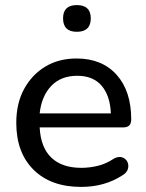

<svg xmlns="http://www.w3.org/2000/svg" viewBox="-20 -726 575 755"><path d="M282 -601Q228 -601 228 -654Q228 -706 282 -706Q337 -706 337 -654Q337 -601 282 -601ZM299 9Q180 9 112 -58.5Q44 -126 44 -243Q44 -319 74.5 -375.5Q105 -432 158 -464Q211 -496 281 -496Q381 -496 438.5 -432Q496 -368 496 -256Q496 -225 465 -225H136Q140 -146 182 -106Q224 -66 300 -66Q332 -66 365 -74Q398 -82 429 -103Q447 -112 461 -107Q475 -102 481 -89.5Q487 -77 483 -62Q479 -47 462 -37Q392 9 299 9ZM136 -280H416Q413 -350 379.5 -389Q346 -428 284 -428Q219 -428 181 -387.5Q143 -347 136 -280Z"/></svg>

Font: Chiron GoRound TC
Style: Regular
Weight: 400
Designer: Ryoko NISHIZUKA 西塚涼子 (kana, bopomofo & ideographs); Paul D. Hunt (Latin, Greek & Cyrillic); Sandoll Communications 산돌커뮤니
Foundry: Adobe
Version: Version 1.000;hotconv 1.1.1;makeotfexe 2.6.0